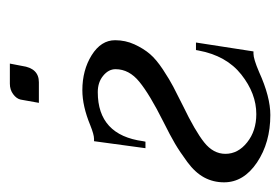

<svg xmlns="http://www.w3.org/2000/svg" viewBox="-112 -466 584 401"><g transform="rotate(90 180.5 -266.0)"><path d="M113.3 5.9 118.2 -19.5Q123 -54.7 152.3 -54.7H195.3L188.5 -16.6Q186.5 -7.8 177.2 -1Q168 5.9 155.3 5.9ZM64.5 -213.9Q64.5 -235.4 73.2 -254.4Q82 -273.4 93.3 -286.6Q104.5 -299.8 126 -314Q147.5 -328.1 161.6 -335.4Q175.8 -342.8 201.2 -355.5Q253.9 -380.9 277.8 -399.9Q301.8 -418.9 301.8 -444.3Q301.8 -470.7 277.8 -489.7Q253.9 -508.8 218.8 -508.8Q175.8 -508.8 136.2 -477.5Q96.7 -446.3 85.9 -387.7L85 -382.8H69.3L87.9 -502.9H92.8Q103.5 -502.9 130.9 -514.6Q182.6 -538.1 220.7 -538.1Q278.3 -538.1 319.8 -510.3Q361.3 -482.4 361.3 -441.4Q361.3 -418.9 351.1 -399.9Q340.8 -380.9 318.8 -364.7Q296.9 -348.6 280.3 -338.9Q263.7 -329.1 234.4 -314.5Q177.7 -286.1 151.4 -264.6Q125 -243.2 125 -214.8Q125 -200.2 138.7 -189Q152.3 -177.7 172.9 -177.7Q262.7 -177.7 275.4 -272.5L276.4 -277.3H290L275.4 -169.9H270.5Q261.7 -169.9 242.2 -162.1Q202.1 -145.5 168.9 -145.5Q127 -145.5 95.7 -165Q64.5 -184.6 64.5 -213.9Z"/></g></svg>

Font: Kleymisska
Style: Regular
Weight: 500
Italic angle: -8°
Designer: gluk
Foundry: gluk
Version: Version 0.298